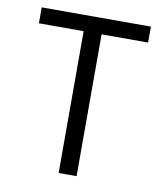

<svg xmlns="http://www.w3.org/2000/svg" viewBox="-74 -686 647 748"><g transform="rotate(10 250.0 -312.0)"><path d="M208 -561H31V-624H463V-561H279V0H208Z"/></g></svg>

Font: Vazir Code
Style: Code
Weight: 400
Foundry: DejaVu fonts team - Redesigned by Saber Rastikerdar
Version: Version 1.1.2